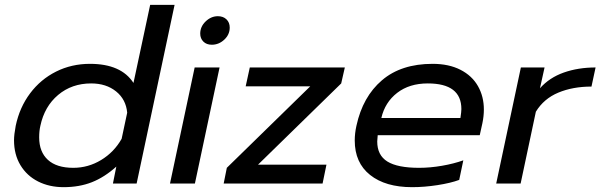

<svg xmlns="http://www.w3.org/2000/svg" viewBox="-20 -759 2483 794"><path d="M38 -179Q38 -202 45 -239Q61 -315 104.5 -373Q148 -431 212 -463Q276 -495 352 -495Q481 -495 532 -416L601 -739H702L545 0H447L461 -70Q412 -26 360 -5.5Q308 15 243 15Q184 15 137.5 -8.5Q91 -32 64.5 -76Q38 -120 38 -179ZM483 -185 506 -293Q501 -348 460 -381Q419 -414 357 -414Q277 -414 220.5 -366.5Q164 -319 147 -239Q142 -218 142 -191Q142 -131 178 -98Q214 -65 283 -65Q345 -65 398.5 -97.5Q452 -130 483 -185Z M808 -620Q808 -649 830.5 -670.5Q853 -692 881 -692Q903 -692 916.5 -679Q930 -666 930 -645Q930 -616 907.5 -595Q885 -574 856 -574Q834 -574 821 -587Q808 -600 808 -620ZM785 -480H888L786 0H683Z M918 -65 1263 -402H996L1013 -480H1406L1391 -414L1047 -78H1330L1314 0H905Z M1447 -178Q1447 -208 1454 -239Q1480 -359 1559.5 -427Q1639 -495 1769 -495Q1836 -495 1884 -470.5Q1932 -446 1956.5 -403Q1981 -360 1981 -306Q1981 -279 1975 -250L1964 -200H1542Q1540 -182 1540 -174Q1540 -117 1582 -91Q1624 -65 1713 -65Q1759 -65 1808 -73.5Q1857 -82 1896 -96L1879 -15Q1844 -2 1789.5 6.5Q1735 15 1684 15Q1574 15 1510.5 -35.5Q1447 -86 1447 -178ZM1884 -271Q1888 -297 1888 -308Q1888 -414 1749 -414Q1673 -414 1622.5 -375Q1572 -336 1557 -271Z M2134 -480H2232L2213 -394Q2252 -438 2311.5 -459Q2371 -480 2443 -480L2426 -401Q2349 -401 2289 -376Q2229 -351 2196 -297L2133 0H2032Z"/></svg>

Font: Prompt
Style: Italic
Weight: 400
Italic angle: -12°
Designer: Katatrad Team
Foundry: CadsonDemak
Version: Version 1.001